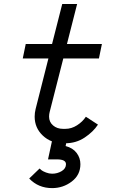

<svg xmlns="http://www.w3.org/2000/svg" viewBox="-20 -716 640 976"><path d="M312.5 12.2H300.3Q238.8 12.2 197.5 -26.9Q156.2 -65.9 156.2 -123Q156.2 -142.6 161.1 -162.1L226.1 -418.9H95.7L110.8 -492.2H244.6L296.4 -695.8H372.1L320.3 -492.2H498L482.9 -418.9H301.8L232.4 -146.5Q229.5 -135.3 229.5 -123Q229.5 -95.7 249.8 -78.4Q270 -61 300.3 -61H312.5Q343.3 -61 371.6 -79.1Q399.9 -97.2 416.5 -122.6L478 -82.5Q454.1 -45.9 410.4 -16.8Q366.7 12.2 312.5 12.2ZM315.4 118.7Q315.4 94.2 269.5 94.2H224.1L245.1 -2.9H319.8L313.5 26.4Q350.6 36.1 369.6 61.5Q388.7 86.9 388.7 118.7Q388.7 173.3 344.7 206.8Q300.8 240.2 245.1 240.2Q174.8 240.2 128.4 191.4L181.2 140.6Q185.5 145 191.9 149.9Q198.2 154.8 213.9 160.9Q229.5 167 245.1 167Q271.5 167 293.5 153.8Q315.4 140.6 315.4 118.7Z"/></svg>

Font: Anka/Coder
Style: Italic
Weight: 400
Italic angle: -12°
Monospace: yes
Version: Version 001.100